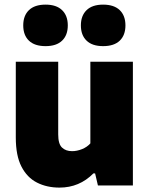

<svg xmlns="http://www.w3.org/2000/svg" viewBox="-20 -822 662 851"><path d="M243.5 9.5Q187.5 9.5 143.8 -12.8Q100 -35 75 -83.8Q50 -132.5 50 -212.5V-548.5H238V-226Q238 -184 254.8 -168Q271.5 -152 299.5 -152Q321 -152 343.5 -161Q366 -170 380.5 -186.5V-548.5H569V0H414L401.5 -53.5H394Q332 9.5 243.5 9.5ZM437 -617.5Q389 -617.5 363.8 -641.8Q338.5 -666 338.5 -709.5Q338.5 -752.5 363.8 -777Q389 -801.5 437 -801.5Q485.5 -801.5 510.8 -777Q536 -752.5 536 -709.5Q536 -666 510.8 -641.8Q485.5 -617.5 437 -617.5ZM182 -617.5Q133.5 -617.5 108.2 -641.8Q83 -666 83 -709.5Q83 -752.5 108.2 -777Q133.5 -801.5 182 -801.5Q230 -801.5 255.2 -777Q280.5 -752.5 280.5 -709.5Q280.5 -666 255.2 -641.8Q230 -617.5 182 -617.5Z"/></svg>

Font: Encode Sans XBd
Style: Regular
Weight: 800
Designer: Multiple Designers
Foundry: Impallari Type
Version: Version 3.002; ttfautohint (v1.8.3) -l 8 -r 50 -G 200 -x 14 